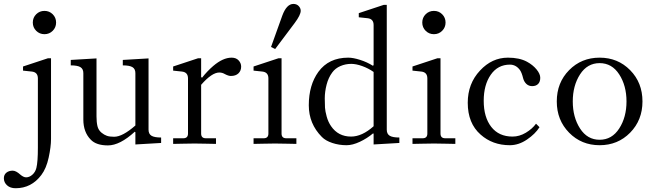

<svg xmlns="http://www.w3.org/2000/svg" viewBox="-67 -747 3400 998"><path d="M-46.9 179.7Q-46.9 161.1 -33.9 150.6Q-21 140.1 -1 140.1Q16.1 140.1 38.6 160.6Q55.2 174.8 68.8 174.8Q85.9 174.8 101.3 161.1Q116.7 147.5 122.1 126Q129.9 94.7 129.9 20.5V-339.4Q129.9 -371.6 98.6 -375L52.7 -379.9V-401.4L182.6 -444.3H198.2V-24.4Q198.2 15.6 186 72Q173.8 128.4 147.9 162.6Q96.2 231.4 14.2 231.4Q-13.7 231.4 -30.3 216.3Q-46.9 201.2 -46.9 179.7ZM121.1 -586.9Q103.5 -604.5 103.5 -629.9Q103.5 -655.3 121.1 -672.9Q138.7 -690.4 164.1 -690.4Q189.5 -690.4 207 -672.9Q224.6 -655.3 224.6 -629.9Q224.6 -604.5 207 -586.9Q189.5 -569.3 164.1 -569.3Q138.7 -569.3 121.1 -586.9Z M300.8 -407.2V-435.5L434.6 -443.4V-142.1Q434.6 -112.3 439.5 -91.6Q444.3 -70.8 460.9 -57.1Q474.6 -45.9 488.8 -41Q502.9 -36.1 526.4 -36.1Q569.8 -36.1 636.7 -94.7V-366.7Q636.7 -388.7 621.6 -397.9Q606.4 -407.2 571.3 -407.2V-435.5L705.1 -443.4V-72.8Q705.1 -50.8 720.2 -41.5Q735.4 -32.2 770.5 -32.2V-3.9L636.7 3.9V-59.6L633.8 -62.5Q556.2 8.8 494.1 8.8Q433.1 8.8 404.8 -21Q366.2 -60.1 366.2 -126V-366.7Q366.2 -388.7 351.1 -397.9Q335.9 -407.2 300.8 -407.2Z M833 1V-28.3H885.7Q910.2 -28.3 910.2 -52.7V-339.4Q910.2 -371.6 878.9 -375L833 -379.9V-401.4L962.9 -444.3H978.5V-346.2L983.4 -343.3Q1010.3 -377.4 1041 -403.8Q1091.8 -447.3 1136.7 -447.3Q1160.2 -447.3 1173.3 -433.1Q1186.5 -418.9 1186.5 -400.9Q1186.5 -379.4 1172.4 -365.7Q1158.2 -352.1 1132.8 -352.1Q1120.6 -352.1 1102.1 -361.8Q1088.4 -370.1 1072.8 -370.1Q1034.2 -370.1 978.5 -306.2V-52.7Q978.5 -28.3 1002.9 -28.3H1055.7V1Q1054.2 1 1007.6 0Q960.9 -1 944.3 -1Q927.7 -1 881.1 0Q834.5 1 833 1Z M1341.8 -502.9 1400.4 -666Q1422.9 -726.6 1458 -726.6Q1475.1 -726.6 1485.6 -715.6Q1496.1 -704.6 1496.1 -690.9Q1496.1 -669.4 1464.8 -627.4L1363.3 -492.2ZM1251 1V-28.3H1303.7Q1328.1 -28.3 1328.1 -52.7V-339.4Q1328.1 -371.6 1296.9 -375L1251 -379.9V-401.4L1380.9 -444.3H1396.5V-52.7Q1396.5 -28.3 1420.9 -28.3H1473.6V1Q1472.2 1 1425.5 0Q1378.9 -1 1362.3 -1Q1345.7 -1 1299.1 0Q1252.4 1 1251 1Z M1538.1 -199.7Q1538.1 -304.7 1587.9 -373.5Q1641.6 -447.3 1743.2 -447.3Q1768.6 -447.3 1804.7 -435.8Q1840.8 -424.3 1871.1 -405.3L1875 -408.2V-616.7Q1875 -648.9 1843.8 -652.3L1797.9 -657.2V-678.7L1927.7 -721.7H1943.4V-72.8Q1943.4 -50.8 1958.5 -41.5Q1973.6 -32.2 2008.8 -32.2V-3.9L1875 3.9V-51.8L1872.1 -53.7Q1841.3 -27.8 1803.5 -10Q1765.6 7.8 1734.4 7.8Q1695.3 7.8 1660.2 -3.9Q1625 -15.6 1606 -35.2Q1538.1 -103.5 1538.1 -199.7ZM1621.1 -235.4Q1621.1 -205.6 1622.3 -187.3Q1623.5 -168.9 1631.1 -141.1Q1638.7 -113.3 1653.8 -91.3Q1690.9 -37.1 1757.8 -37.1Q1814.9 -37.1 1875 -90.8V-373Q1847.7 -392.1 1815.7 -403.6Q1783.7 -415 1758.8 -415Q1729 -415 1702.4 -403.6Q1675.8 -392.1 1660.2 -370.6Q1640.1 -343.8 1630.6 -306.9Q1621.1 -270 1621.1 -235.4Z M2145.5 -586.9Q2127.9 -604.5 2127.9 -629.9Q2127.9 -655.3 2145.5 -672.9Q2163.1 -690.4 2188.5 -690.4Q2213.9 -690.4 2231.4 -672.9Q2249 -655.3 2249 -629.9Q2249 -604.5 2231.4 -586.9Q2213.9 -569.3 2188.5 -569.3Q2163.1 -569.3 2145.5 -586.9ZM2077.1 1V-28.3H2129.9Q2154.3 -28.3 2154.3 -52.7V-339.4Q2154.3 -371.6 2123 -375L2077.1 -379.9V-401.4L2207 -444.3H2222.7V-52.7Q2222.7 -28.3 2247.1 -28.3H2299.8V1Q2298.3 1 2251.7 0Q2205.1 -1 2188.5 -1Q2171.9 -1 2125.2 0Q2078.6 1 2077.1 1Z M2364.3 -212.9Q2364.3 -312.5 2428.2 -380.4Q2490.2 -447.3 2573.2 -447.3Q2632.8 -447.3 2671.9 -426.3Q2702.6 -409.7 2721.9 -386.2Q2741.2 -362.8 2741.2 -342.8Q2741.2 -321.8 2730 -310.5Q2718.8 -299.3 2699.2 -299.3Q2681.6 -299.3 2669.4 -310.5Q2657.2 -321.8 2652.3 -339.8Q2645 -370.1 2635.3 -383.3Q2614.7 -411.1 2583.5 -411.1Q2520.5 -411.1 2483.9 -358.4Q2447.3 -305.7 2447.3 -223.1Q2447.3 -137.7 2486.6 -87.4Q2525.9 -37.1 2597.2 -37.1Q2632.8 -37.1 2666.3 -57.1Q2699.7 -77.1 2719.2 -104L2737.3 -85.9Q2715.3 -50.8 2672.1 -21.5Q2628.9 7.8 2583 7.8Q2493.2 7.8 2431.2 -47.4Q2364.3 -106 2364.3 -212.9Z M2827.1 -219.7Q2827.1 -317.4 2891.1 -382.3Q2955.1 -447.3 3049.8 -447.3Q3144.5 -447.3 3208.5 -382.3Q3272.5 -317.4 3272.5 -219.7Q3272.5 -122.6 3208.5 -57.4Q3144.5 7.8 3049.8 7.8Q2955.1 7.8 2891.1 -57.4Q2827.1 -122.6 2827.1 -219.7ZM2948 -360.4Q2910.2 -301.8 2910.2 -219.7Q2910.2 -137.7 2948 -79.1Q2985.8 -20.5 3049.8 -20.5Q3113.8 -20.5 3151.6 -79.1Q3189.5 -137.7 3189.5 -219.7Q3189.5 -301.8 3151.6 -360.4Q3113.8 -418.9 3049.8 -418.9Q2985.8 -418.9 2948 -360.4Z"/></svg>

Font: Theano Old Style
Style: Regular
Weight: 400
Designer: Alexey Kryukov
Version: Version 2.00